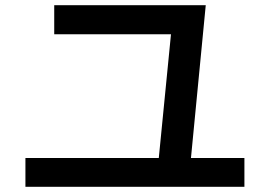

<svg xmlns="http://www.w3.org/2000/svg" viewBox="-20 -731 1040 740"><path d="M922 -11H78V-122H592L639 -599H189V-711H773L716 -122H922Z"/></svg>

Font: Murecho Medium
Style: Regular
Weight: 500
Designer: Neil Summerour
Foundry: Positype
Version: Version 1.010; ttfautohint (v1.8.3)